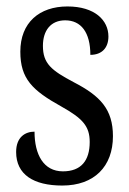

<svg xmlns="http://www.w3.org/2000/svg" viewBox="-20 -565 401 595"><path d="M173 10C272 10 330 -49 330 -143C330 -227 290 -268 209 -310C139 -347 113 -368 113 -423C113 -470 137 -502 182 -502C231 -502 260 -465 260 -395C296 -395 316 -417 316 -452C316 -502 274 -545 189 -545C102 -545 43 -495 43 -405C43 -321 80 -285 170 -235C236 -198 258 -174 258 -125C258 -67 231 -34 175 -34C115 -34 87 -86 87 -157C58 -157 30 -140 30 -94C30 -24 84 10 173 10Z"/></svg>

Font: Noto Serif Armenian ExtraCondensed
Style: Regular
Weight: 400
Width: 2
Designer: Monotype Design Team
Foundry: Monotype Imaging Inc.
Version: Version 2.008